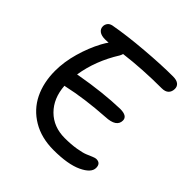

<svg xmlns="http://www.w3.org/2000/svg" viewBox="-190 -854 1006 1006"><g transform="rotate(45 313.0 -351.0)"><path d="M164.1 -272.9 158.2 -272Q164.1 -184.6 217 -131.8Q270 -79.1 353 -79.1Q400.4 -79.1 437.7 -85.4Q475.1 -91.8 492.7 -99.1Q510.3 -106.4 525.1 -112.8Q540 -119.1 547.9 -119.1Q580.1 -119.1 580.1 -85Q580.1 -48.8 521 -21Q461.9 6.8 356 6.8Q265.6 6.8 199.7 -32.5Q133.8 -71.8 100.8 -138.9Q67.9 -206.1 67.9 -293Q67.9 -358.9 88.1 -429.9Q108.4 -501 140.1 -560.1Q154.3 -585.9 162.1 -595.2Q153.3 -594.2 137.2 -594.2Q109.4 -594.2 94.7 -605.2Q80.1 -616.2 80.1 -634.8Q80.1 -647 87.6 -658Q95.2 -668.9 111.8 -672.9Q202.6 -689.5 321 -699.2Q439.5 -709 525.9 -709Q552.7 -709 565.9 -698.5Q579.1 -688 579.1 -669.9Q579.1 -648.4 566.4 -635.7Q553.7 -623 527.8 -623Q385.7 -623 257.8 -606.9Q256.8 -601.1 251 -589.8Q181.6 -479 163.1 -360.8Q170.9 -362.8 173.8 -362.8Q325.2 -389.6 450.2 -393.1Q503.9 -393.1 503.9 -359.9Q503.9 -311.5 425.8 -308.1Q279.3 -298.8 164.1 -272.9Z"/></g></svg>

Font: Shantell Sans Normal
Style: Regular
Weight: 400
Designer: Stephen Nixon, Anya Danilova, Shantell Martin
Foundry: Arrow Type
Version: Version 1.006;[559af2be0]